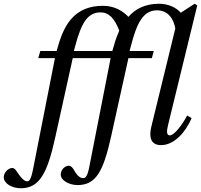

<svg xmlns="http://www.w3.org/2000/svg" viewBox="-92 -762 1072 1024"><path d="M302 -490 309 -516C341 -637 374 -696 444 -696C489 -696 518 -665 544 -599C535 -577 524 -550 518 -527L507 -490ZM-72 184C-71 217 -28 242 19 242C119 242 161 161 203 -31L296 -452H498L384 129C374 182 362 188 352 188C341 188 324 184 302 144C297 135 288 122 275 122C253 122 232 144 232 169C232 202 280 225 321 225C417 225 458 159 501 -36L593 -452H718L728 -490H599L606 -516C637 -637 671 -707 745 -707C804 -707 834 -662 843 -610L715 -86C701 -29 713 12 767 12C837 12 898 -57 930 -132L906 -146C883 -101 838 -40 814 -40C796 -40 796 -61 804 -94L960 -733L946 -742L872 -694C848 -722 806 -742 756 -742C684 -742 629 -715 593 -672C567 -699 524 -731 457 -731C315 -731 255 -642 221 -527L210 -490H123L112 -452H201L85 137C73 199 63 205 53 205C42 205 27 197 0 156C-7 146 -14 134 -27 134C-49 134 -72 159 -72 184Z"/></svg>

Font: Heuristica
Style: Italic
Weight: 400
Italic angle: -13°
Version: Version 1.0.1